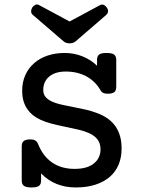

<svg xmlns="http://www.w3.org/2000/svg" viewBox="-20 -827 640 858"><path d="M427.2 -804.2Q430.7 -806.6 436.5 -806.6Q447.8 -806.6 457 -793.5Q462.9 -785.6 462.9 -776.4Q461.9 -766.6 454.6 -760.3L317.9 -642.1Q306.6 -633.3 291 -633.3Q274.9 -633.3 264.2 -642.1L127 -760.3Q119.1 -766.6 119.1 -776.4Q119.1 -785.6 125 -794.9Q131.3 -802.7 138.7 -805.7Q142.1 -807.1 145.5 -807.1Q150.4 -807.1 154.8 -804.2L291 -731ZM163.6 -20.5Q163.6 -3.4 154.1 3.7Q144.5 10.7 121.1 10.7Q97.2 10.7 87.2 3.7Q77.1 -3.4 77.1 -20.5V-172.9Q77.1 -189.9 86.2 -197Q95.2 -204.1 116.7 -204.1Q129.4 -204.1 137.5 -199.2Q145.5 -194.3 149.9 -184.1Q171.9 -128.9 213.1 -100.6Q254.4 -72.3 313.5 -72.3Q371.6 -72.3 401.4 -98.1Q429.2 -121.6 429.2 -159.7Q429.2 -186.5 415.5 -204.1Q401.9 -221.7 376 -232.9Q356.9 -241.2 334.2 -246.8Q311.5 -252.4 272 -260.3Q234.4 -268.1 208.7 -274.9Q183.1 -281.7 160.6 -292Q123 -309.1 102.5 -338.9Q79.1 -371.6 79.1 -421.9Q79.1 -459.5 93 -491Q106.9 -522.5 132.8 -544.9Q157.7 -566.9 192.6 -578.6Q227.5 -590.3 269 -590.3Q311 -590.3 348.6 -575.2Q386.2 -560.1 413.6 -533.2V-559.1Q413.6 -576.2 422.9 -583.3Q432.1 -590.3 456.1 -590.3Q480 -590.3 489.7 -583.3Q499.5 -576.2 499.5 -559.1V-439.5Q499.5 -422.4 490.7 -415.3Q481.9 -408.2 460.4 -408.2Q438 -408.2 430.2 -421.9Q406.7 -463.4 366.7 -485.4Q326.7 -507.3 273.9 -507.3Q226.6 -507.3 200 -484.9Q173.3 -462.4 173.3 -424.8Q173.3 -406.7 183.1 -394.5Q192.9 -382.3 211.4 -373.5Q226.1 -366.7 245.4 -361.8Q264.6 -356.9 293.5 -351.6L303.2 -349.6Q342.8 -341.8 365 -336.7Q387.2 -331.5 409.7 -323.2Q460.9 -305.2 488.3 -272.5Q508.8 -248.5 517.6 -214.4Q523.4 -191.9 523.4 -162.6Q523.4 -124 510.3 -92Q497.1 -60.1 471.7 -37.6Q444.8 -14.2 406.2 -1.7Q367.7 10.7 318.4 10.7Q272 10.7 232.7 -5.1Q193.4 -21 163.6 -52.2Z"/></svg>

Font: Courier Prime Medium
Style: Regular
Weight: 500
Designer: Alan Dague-Greene
Foundry: Quote-Unquote Apps
Version: Version 1.202